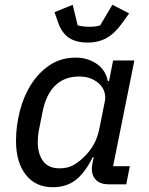

<svg xmlns="http://www.w3.org/2000/svg" viewBox="-20 -771 624 803"><path d="M435 0Q400 0 382 -18Q364 -36 364 -65Q364 -75 367 -90L372 -114H368Q336 -49 297 -18.5Q258 12 200 12Q129 12 88 -40Q47 -92 47 -182Q47 -244 63 -306.5Q79 -369 110.5 -418.5Q142 -468 188.5 -499Q235 -530 297 -530Q345 -530 383 -505Q421 -480 431 -432H436L453 -518H542L453 -76H523L508 0ZM229 -67Q264 -67 288 -81Q312 -95 334 -117Q358 -141 373.5 -169.5Q389 -198 397 -240L419 -350Q422 -367 417 -385Q412 -403 398 -417.5Q384 -432 362.5 -441.5Q341 -451 311 -451Q249 -451 210.5 -413Q172 -375 158 -303L143 -228Q140 -213 139 -200.5Q138 -188 138 -176Q138 -128 160 -97.5Q182 -67 229 -67ZM346 -593Q299 -593 269 -612.5Q239 -632 223 -677L208 -720L284 -751L305 -665Q315 -662 329 -660.5Q343 -659 354 -659Q382 -659 399 -665L450 -751L520 -715L493 -677Q461 -632 426.5 -612.5Q392 -593 346 -593Z"/></svg>

Font: IBM Plex Sans Text
Style: Italic
Weight: 450
Italic angle: -11°
Designer: Mike Abbink, Paul van der Laan, Pieter van Rosmalen
Foundry: Bold Monday
Version: Version 3.005